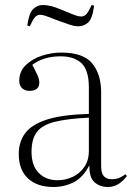

<svg xmlns="http://www.w3.org/2000/svg" viewBox="-20 -733 527 767"><path d="M193 14Q129 14 92 -20Q55 -54 55 -118Q55 -167 81 -201.5Q107 -236 168 -255.5Q229 -275 335 -278V-383Q335 -453 305.5 -480.5Q276 -508 222 -508Q186 -508 158 -499Q130 -490 109 -474Q126 -442 131.5 -428.5Q137 -415 137 -403Q137 -370 97 -370Q80 -370 68.5 -380.5Q57 -391 57 -410Q57 -448 83 -473Q109 -498 147.5 -510.5Q186 -523 225 -523Q313 -523 348.5 -479.5Q384 -436 384 -365V-69Q384 -41 395 -29Q406 -17 427 -17Q444 -17 457.5 -23Q471 -29 481 -37L487 -30Q472 -10 453.5 2Q435 14 411 14Q379 14 357.5 -5Q336 -24 337 -73Q312 -24 274.5 -5Q237 14 193 14ZM210 -13Q241 -13 269.5 -26Q298 -39 316.5 -65.5Q335 -92 335 -131V-263Q250 -259 199.5 -246.5Q149 -234 127.5 -206Q106 -178 106 -126Q106 -71 135 -42Q164 -13 210 -13ZM294 -628Q278 -628 259.5 -634Q241 -640 214 -650Q176 -665 162.5 -669.5Q149 -674 140 -674Q129 -674 120.5 -665Q112 -656 99 -628L89 -631Q96 -681 112.5 -697Q129 -713 151 -713Q166 -713 183 -709Q200 -705 231 -692Q269 -676 282 -671.5Q295 -667 305 -667Q314 -667 323 -674.5Q332 -682 346 -713L356 -710Q349 -658 332 -643Q315 -628 294 -628Z"/></svg>

Font: Display Extralight
Style: Regular
Weight: 200
Designer: Latin by Veronika Burian and Jose Scaglione. Greek by Irene Vlachou. Cyrillic by Vera Evstafieva.
Foundry: TypeTogether
Version: Version 3.002